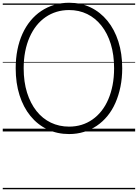

<svg xmlns="http://www.w3.org/2000/svg" viewBox="-20 -955 1002 1395"><path d="M482 19Q396 19 324.5 -15Q253 -49 201.5 -112Q150 -175 122 -263Q94 -351 94 -459Q94 -530 106.5 -593Q119 -656 143 -709Q167 -762 201.5 -804Q236 -846 279.5 -875Q323 -904 374 -919.5Q425 -935 482 -935Q568 -935 638.5 -901Q709 -867 760.5 -804Q812 -741 840 -653.5Q868 -566 868 -459Q868 -387 855 -324Q842 -261 818.5 -207.5Q795 -154 760.5 -112Q726 -70 683 -41Q640 -12 589.5 3.5Q539 19 482 19ZM482 -35Q530 -35 572.5 -48Q615 -61 651.5 -86.5Q688 -112 717 -148.5Q746 -185 766.5 -232.5Q787 -280 798 -336.5Q809 -393 809 -459Q809 -557 785 -635Q761 -713 717 -768.5Q673 -824 613.5 -853Q554 -882 482 -882Q434 -882 391 -869Q348 -856 311 -830.5Q274 -805 245 -768.5Q216 -732 195 -684.5Q174 -637 163 -580.5Q152 -524 152 -459Q152 -360 176.5 -282Q201 -204 245 -148.5Q289 -93 349.5 -64Q410 -35 482 -35ZM0 410H962V420H0ZM0 -20H962V0H0ZM0 -505H962V-500H0ZM0 -930H962V-920H0Z"/></svg>

Font: Playwrite DE Grund Guides
Style: Regular
Weight: 400
Designer: Veronika Burian, José Scaglione
Foundry: TypeTogether
Version: Version 1.003